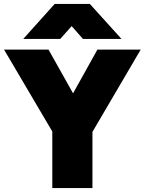

<svg xmlns="http://www.w3.org/2000/svg" viewBox="-32 -951 731 971"><path d="M232.5 0V-286L-11.5 -700H213.5L337.5 -479L460.5 -700H679.5L435.5 -284V0ZM85.5 -754 244.5 -931H422.5L582.5 -754H387.5L330.5 -819L272.5 -754Z"/></svg>

Font: Geologica Black
Style: Regular
Weight: 900
Designer: Sindre Bremnes, Frode Helland
Foundry: Monokrom Skriftforlag AS
Version: Version 1.010;gftools[0.9.28]